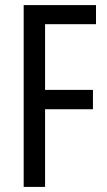

<svg xmlns="http://www.w3.org/2000/svg" viewBox="-20 -734 420 754"><path d="M157 0H73V-714H357V-639H157V-381H345V-305H157Z"/></svg>

Font: Noto Sans Arabic ExtraCondensed
Style: Regular
Weight: 400
Width: 2
Designer: Monotype Design Team, Nadine Chahine, Nizar Qandah and Khaled Hosny
Foundry: Monotype Imaging Inc.
Version: Version 2.012